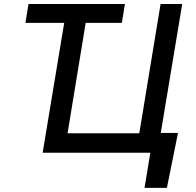

<svg xmlns="http://www.w3.org/2000/svg" viewBox="-20 -747 960 939"><path d="M590.9 -727.3H119.3L104.4 -635.3H294L188.6 0H715.2L686.8 171.9H796.2L850.5 -96.9H766.3L871.1 -727.3H765.3L661.2 -95.2H310.4L399.1 -635.3H576Z"/></svg>

Font: Magic Ui Pro Medium
Style: Italic
Weight: 500
Italic angle: -9.39999°
Designer: Stefan Endress, Andreas Faust
Version: Version 1.000;FEAKit 1.0